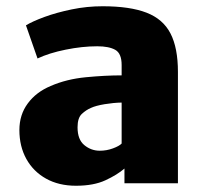

<svg xmlns="http://www.w3.org/2000/svg" viewBox="-20 -586 657 614"><path d="M223 8Q168 8 127.2 -14.8Q86.5 -37.5 64.2 -77.8Q42 -118 42 -170Q42 -219 68.8 -255.2Q95.5 -291.5 142 -311Q192.5 -333 254.5 -339Q316.5 -345 369 -345V-378Q369 -415 348.8 -426.5Q328.5 -438 291 -438Q243 -438 190 -427.2Q137 -416.5 100 -399L63 -505Q83.5 -517.5 122.2 -531.8Q161 -546 209.5 -556Q258 -566 308 -566Q395.5 -566 448.5 -545.5Q501.5 -525 525.2 -479Q549 -433 549 -356V0H378V-47Q355 -27 317.2 -9.5Q279.5 8 223 8ZM228 -179Q228 -139.5 249.8 -121.8Q271.5 -104 299 -104Q321 -104 341.2 -111.5Q361.5 -119 369 -127V-258Q343 -257.5 314.5 -252.8Q286 -248 271 -241Q255.5 -234.5 241.8 -221.8Q228 -209 228 -179Z"/></svg>

Font: Merriweather Sans ExtraBold
Style: Regular
Weight: 800
Designer: Eben Sorkin
Foundry: Eben Sorkin
Version: Version 2.001; ttfautohint (v1.8.3)